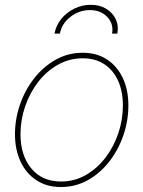

<svg xmlns="http://www.w3.org/2000/svg" viewBox="-20 -752 584 782"><path d="M228 9.8Q170.9 9.8 128.9 -17.6Q86.9 -44.9 64 -93.5Q41 -142.1 41 -205.1Q41 -266.6 61.3 -325.7Q81.5 -384.8 118.7 -432.4Q155.8 -480 206.3 -508.5Q256.8 -537.1 316.9 -537.1Q374 -537.1 415.8 -509.8Q457.5 -482.4 480.2 -434.1Q502.9 -385.7 502.9 -322.8Q502.9 -261.2 482.9 -202.1Q462.9 -143.1 426 -95.2Q389.2 -47.4 338.6 -18.8Q288.1 9.8 228 9.8ZM228.5 -12.7Q283.7 -12.7 329.8 -39.3Q376 -65.9 409.9 -110.4Q443.8 -154.8 462.2 -210Q480.5 -265.1 480.5 -322.3Q480.5 -380.4 460.9 -423.3Q441.4 -466.3 404.8 -490.5Q368.2 -514.6 316.9 -514.6Q262.7 -514.6 216.3 -488.5Q169.9 -462.4 135.7 -418.5Q101.6 -374.5 82.5 -319.1Q63.5 -263.7 63.5 -205.6Q63.5 -118.7 107.7 -65.7Q151.9 -12.7 228.5 -12.7ZM349.6 -732.4Q385.3 -732.4 411.6 -716.8Q438 -701.2 450.9 -674.8Q463.9 -648.4 458 -615.2H436.5Q443.4 -655.3 416.7 -683.1Q390.1 -710.9 346.2 -710.9Q302.2 -710.9 266.6 -683.1Q231 -655.3 224.1 -615.2H202.1Q208 -648.4 229.5 -674.8Q251 -701.2 282.5 -716.8Q314 -732.4 349.6 -732.4Z"/></svg>

Font: Inter 24pt Thin
Style: Italic
Weight: 250
Italic angle: -9.3988°
Version: Version 4.001;git-66647c0bb